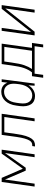

<svg xmlns="http://www.w3.org/2000/svg" viewBox="1100 -1646 676 2915"><g transform="rotate(-90 1437.5 -188.0)"><path d="M211 -352 170 -450 107 0H63L133 -500H195L334 -179L563 -500H623L553 0H509L572 -450L503 -352L349 -135H305Z M678 -36H693Q712 -36 730 -45Q748 -54 763.5 -80Q779 -106 792.5 -153Q806 -200 817 -276L848 -500H1168L1098 0H1054L1119 -460H887L861 -276Q849 -190 831.5 -135Q814 -80 792 -48.5Q770 -17 744 -5.5Q718 6 687 6H672Z M1437 6Q1396 6 1364.5 -9Q1333 -24 1313.5 -53Q1294 -82 1286 -125Q1278 -168 1285 -225L1292 -275Q1299 -332 1318 -375Q1337 -418 1364.5 -447Q1392 -476 1427 -491Q1462 -506 1502 -506Q1551 -506 1587 -482.5Q1623 -459 1640 -412L1651 -500H1692L1627 0H1594L1601 -93Q1571 -44 1529 -19Q1487 6 1437 6ZM1447 -36Q1478 -36 1505.5 -48.5Q1533 -61 1555.5 -85Q1578 -109 1593.5 -144.5Q1609 -180 1616 -225L1623 -284Q1632 -371 1597 -417.5Q1562 -464 1503 -464Q1439 -464 1393 -416.5Q1347 -369 1335 -275L1328 -225Q1315 -131 1349 -83.5Q1383 -36 1447 -36Z M2194 0H1777L1759 130H1715L1739 -40H1797Q1818 -67 1833.5 -95.5Q1849 -124 1862 -160Q1875 -196 1884 -242Q1893 -288 1902 -350L1923 -500H2233L2169 -40H2244L2220 130H2176ZM1946 -350Q1937 -288 1928 -242Q1919 -196 1906.5 -160Q1894 -124 1880 -95.5Q1866 -67 1848 -40H2125L2184 -460H1962Z M2767 -445 2692 -350 2414 0H2358L2428 -500H2472L2410 -54L2484 -150L2762 -500H2818L2748 0H2704Z"/></g></svg>

Font: Retni Sans Light
Style: Italic
Weight: 300
Italic angle: -8°
Designer: Vitaly Kuzmin
Foundry: ParaType Ltd.
Version: Version 1.00;June 10, 2019;FontCreator 11.5.0.2425 64-bit; t